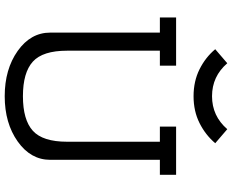

<svg xmlns="http://www.w3.org/2000/svg" viewBox="-100 -814 923 762"><g transform="rotate(90 361.0 -432.5)"><path d="M547.9 -825.7Q515.1 -787.1 468 -763.4Q420.9 -739.7 361.3 -739.7Q301.8 -739.7 254.4 -763.4Q207 -787.1 174.8 -825.7L230.5 -873.5Q282.7 -813 361.3 -813Q439.9 -813 492.2 -873.5ZM542 -237.8V-606H481.9V-670.4H673.3V-606H613.8V-170.9Q613.8 -93.3 541 -41.7Q468.3 9.8 361.3 9.8Q254.4 9.8 181.6 -41.7Q108.9 -93.3 108.9 -170.9V-606H48.8V-670.4H240.2V-606H180.7V-237.8Q180.7 -141.1 224.1 -101.8Q267.6 -62.5 361.3 -62.5Q455.1 -62.5 498.5 -101.8Q542 -141.1 542 -237.8Z"/></g></svg>

Font: Eligible
Style: Regular
Weight: 500
Version: Version 1.1